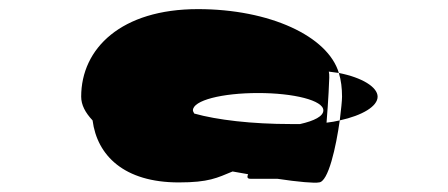

<svg xmlns="http://www.w3.org/2000/svg" viewBox="-20 -708 982 421"><path d="M158 -496C158 -478 167 -461 183 -444C193 -367 252 -308 372 -308C438 -308 456 -318 490 -332C502 -330 512 -328 524 -326C522 -321 521 -316 529 -316H588C634 -309 671 -306 679 -308C700 -308 717 -387 725 -444C716 -442 706 -440 696 -439C700 -487 702 -533 702 -538C702 -543 702 -547 701 -551C709 -550 716 -549 723 -548C699 -629 571 -688 414 -688C246 -688 158 -602 158 -496ZM403 -466C403 -488 467 -504 546 -504C624 -504 689 -488 689 -466C689 -453 669 -443 638 -436H618C532 -436 456 -445 406 -459C405 -461 403 -464 403 -466ZM723 -548C728 -532 730 -514 730 -496C730 -488 728 -468 725 -444C775 -455 808 -475 808 -496C808 -517 774 -538 723 -548Z"/></svg>

Font: Ampere
Style: SCUltExt
Weight: 400
Version: Version 1